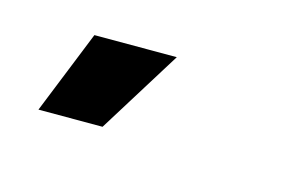

<svg xmlns="http://www.w3.org/2000/svg" viewBox="-32 -728 348 217"><g transform="rotate(15 141.5 -620.0)"><path d="M20 -571 59.3 -668.7H155.7L95 -571Z"/></g></svg>

Font: Bricolage Grotesque 96pt Condensed ExBd
Style: Regular
Weight: 800
Width: 3
Designer: Mathieu Triay
Foundry: Atelier Triay
Version: Version 1.001;Glyphs 3.2 (3207)